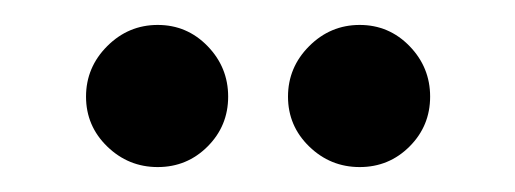

<svg xmlns="http://www.w3.org/2000/svg" viewBox="-20 -614 413 154"><path d="M106.5 -594Q130 -594 146.5 -577Q163 -560 163 -536.5Q163 -513 146.5 -496.5Q130 -480 106.5 -480Q83 -480 66 -496.5Q49 -513 49 -536.5Q49 -560 66 -577Q83 -594 106.5 -594ZM268.5 -594Q292 -594 308.5 -577Q325 -560 325 -536.5Q325 -513 308.5 -496.5Q292 -480 268.5 -480Q245 -480 228 -496.5Q211 -513 211 -536.5Q211 -560 228 -577Q245 -594 268.5 -594Z"/></svg>

Font: Squada One
Style: Regular
Weight: 400
Version: Version 1.001